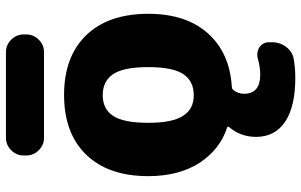

<svg xmlns="http://www.w3.org/2000/svg" viewBox="-198 -588 983 626"><g transform="rotate(-90 293.0 -275.5)"><path d="M228.5 -168.9Q250 -134.8 295.4 -134.8Q340.8 -134.8 363.8 -168.9Q386.7 -203.1 386.7 -283.2Q386.7 -363.3 363.8 -397.5Q340.8 -431.6 295.4 -431.6Q250 -431.6 227.5 -397.5Q205.1 -363.3 205.1 -283.2Q205.1 -203.1 228.5 -168.9ZM156.2 -623Q132.8 -623 115.7 -640.1Q98.6 -657.2 98.6 -680.7V-689.5Q98.6 -712.9 115.7 -730Q132.8 -747.1 156.2 -747.1H435.5Q459 -747.1 476.1 -730Q493.2 -712.9 493.2 -689.5V-680.7Q493.2 -657.2 476.1 -640.1Q459 -623 435.5 -623ZM352.5 196.3Q257.8 196.3 208.5 163.1Q159.2 129.9 159.2 68.4Q159.2 18.6 190.4 -18.6Q195.3 -24.4 188.5 -26.4Q120.1 -48.8 76.2 -113.3Q31.2 -181.6 31.2 -283.2Q31.2 -413.1 101.1 -485.4Q170.9 -557.6 295.9 -557.6Q420.9 -557.6 490.7 -485.4Q560.5 -413.1 560.5 -283.2Q560.5 -159.2 496.1 -87.9Q432.6 -17.6 323.2 -10.7Q315.4 -10.7 311.5 -4.9Q299.8 9.8 299.8 29.3Q299.8 81.1 360.4 82Q386.7 82 414.1 74.2Q420.9 72.3 427.7 72.3Q439.5 72.3 451.2 79.1Q467.8 90.8 467.8 110.4V120.1Q467.8 146.5 452.1 167Q436.5 187.5 412.1 191.4Q381.8 196.3 352.5 196.3Z"/></g></svg>

Font: Gen Jyuu Gothic Heavy
Style: Bold
Weight: 900
Designer: [Source Han Sans]
Ryoko NISHIZUKA  (kana & ideographs); Paul D. Hunt (Latin, Greek & Cyrillic); Wenlong ZHANG  (bopomofo
Version: Version 1.002.20150607